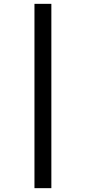

<svg xmlns="http://www.w3.org/2000/svg" viewBox="-20 -889 447 1000"><path d="M247.5 -869V91H159.5V-869Z"/></svg>

Font: Merriweather 48pt
Style: Bold
Weight: 700
Version: Version 2.100